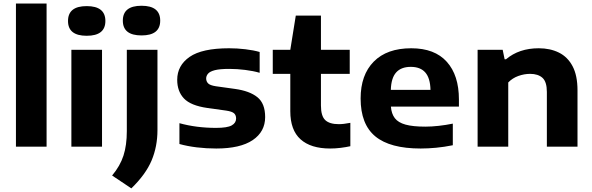

<svg xmlns="http://www.w3.org/2000/svg" viewBox="-20 -828 3345 1084"><path d="M70 0V-808H243V0Z M383 0V-547H556V0ZM469.5 -626Q364 -626 364 -709.5Q364 -793.5 469.5 -793.5Q575 -793.5 575 -709.5Q575 -626 469.5 -626Z M721.5 235.5 613 163Q658.5 108.5 677.2 50.2Q696 -8 696 -88V-547H869V-94Q869 -0.5 835.8 78.2Q802.5 157 721.5 235.5ZM779 -628Q673.5 -628 673.5 -711.5Q673.5 -795.5 779 -795.5Q884.5 -795.5 884.5 -711.5Q884.5 -628 779 -628Z M1201 10.5Q1145 10.5 1091.2 4Q1037.5 -2.5 993 -15V-132.5Q1089 -106 1199.5 -106Q1263.5 -106 1288.2 -120Q1313 -134 1313 -159Q1313 -177.5 1301.8 -188Q1290.5 -198.5 1257.5 -203.5L1150 -218.5Q1056.5 -232 1018.5 -272.2Q980.5 -312.5 980.5 -377.5Q980.5 -458 1050.5 -506.8Q1120.5 -555.5 1273.5 -555.5Q1319 -555.5 1365.2 -550Q1411.5 -544.5 1446 -534.5V-417Q1410 -427.5 1364.5 -433.2Q1319 -439 1275 -439Q1221 -439 1193 -431.8Q1165 -424.5 1154.5 -412Q1144 -399.5 1144 -385Q1144 -368.5 1155 -357.2Q1166 -346 1199 -341L1306.5 -326Q1389.5 -314.5 1433.2 -279.2Q1477 -244 1477 -167Q1477 -84.5 1406.8 -37Q1336.5 10.5 1201 10.5Z M1844 10.5Q1734.5 10.5 1676.8 -41.5Q1619 -93.5 1619 -200V-411H1520V-547H1619L1650 -740H1792V-547H1954.5V-411H1792V-232.5Q1792 -173 1816.2 -150Q1840.5 -127 1893 -127Q1919.5 -127 1958 -134.5V-2.5Q1933 3 1903 6.8Q1873 10.5 1844 10.5Z M2355 10.5Q2182 10.5 2099 -58Q2016 -126.5 2016 -272Q2016 -405 2090.2 -480.2Q2164.5 -555.5 2302 -555.5Q2434 -555.5 2502.5 -479.2Q2571 -403 2571 -266.5V-226H2187Q2190 -186 2209 -161Q2228 -136 2269.5 -124.5Q2311 -113 2381.5 -113Q2416.5 -113 2457 -117.5Q2497.5 -122 2536.5 -130V-8Q2487 2 2441.8 6.2Q2396.5 10.5 2355 10.5ZM2299 -450.5Q2245 -450.5 2216.8 -419.2Q2188.5 -388 2186.5 -320.5H2410.5Q2409 -387 2381.2 -418.8Q2353.5 -450.5 2299 -450.5Z M2676.5 0V-547H2818L2829 -493.5H2837Q2910.5 -555.5 3021.5 -555.5Q3086 -555.5 3135.2 -531.2Q3184.5 -507 3212.5 -454.5Q3240.5 -402 3240.5 -317.5V0H3067.5V-309Q3067.5 -366 3042.8 -388.5Q3018 -411 2973 -411Q2939.5 -411 2906.2 -399Q2873 -387 2849.5 -362.5V0Z"/></svg>

Font: Encode Sans Exp
Style: Bold
Weight: 700
Width: 7
Designer: Multiple Designers
Foundry: Impallari Type
Version: Version 3.002; ttfautohint (v1.8.3) -l 8 -r 50 -G 200 -x 14 